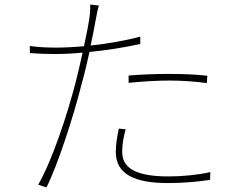

<svg xmlns="http://www.w3.org/2000/svg" viewBox="-20 -799 1040 839"><path d="M529 -234 499 -237C490 -192 486 -165 486 -135C486 -38 568 1 714 1C780 1 846 -5 898 -13L899 -47C847 -35 779 -28 715 -28C538 -28 514 -87 514 -137C514 -167 519 -197 529 -234ZM412 -775 374 -779C375 -761 373 -734 370 -715C367 -693 358 -648 347 -597C302 -593 259 -591 224 -591C192 -591 153 -592 110 -598L111 -567C149 -564 183 -563 222 -563C257 -563 298 -565 341 -569C331 -523 320 -476 310 -437C273 -295 208 -98 147 8L183 20C233 -80 301 -289 337 -433C350 -479 361 -526 371 -572C444 -579 522 -591 593 -607V-639C527 -621 449 -608 376 -600C385 -640 392 -678 398 -711C401 -728 407 -759 412 -775ZM542 -469V-437C602 -443 663 -447 719 -447C776 -447 832 -443 884 -436L886 -468C836 -474 775 -476 715 -476C652 -476 591 -473 542 -469Z"/></svg>

Font: Source Han Sans JP ExtraLight
Style: Regular
Weight: 250
Designer: Ryoko NISHIZUKA 西塚涼子 (kana, bopomofo & ideographs); Paul D. Hunt (Latin, Greek & Cyrillic); Sandoll Communications 산돌커뮤니
Foundry: Adobe
Version: Version 2.001;hotconv 1.0.107;makeotfexe 2.5.65593